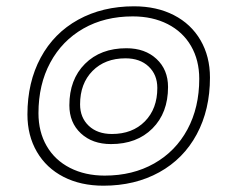

<svg xmlns="http://www.w3.org/2000/svg" viewBox="-20 -581 744 609"><path d="M67 -218Q67 -320 109 -398Q151 -476 228 -518.5Q305 -561 405 -561Q477 -561 531.5 -533Q586 -505 616 -453.5Q646 -402 646 -335Q646 -233 604 -155Q562 -77 485 -34.5Q408 8 308 8Q236 8 181.5 -20Q127 -48 97 -99.5Q67 -151 67 -218ZM612 -331Q612 -390 586 -435Q560 -480 512 -504.5Q464 -529 401 -529Q312 -529 244.5 -490.5Q177 -452 139.5 -382.5Q102 -313 102 -222Q102 -163 128 -118Q154 -73 202 -48.5Q250 -24 312 -24Q401 -24 469 -62.5Q537 -101 574.5 -170.5Q612 -240 612 -331ZM200 -247Q200 -329 249.5 -378.5Q299 -428 381 -428Q440 -428 476.5 -394Q513 -360 513 -305Q513 -223 463.5 -173.5Q414 -124 332 -124Q273 -124 236.5 -158Q200 -192 200 -247ZM479 -302Q479 -344 451.5 -370Q424 -396 378 -396Q313 -396 273.5 -356Q234 -316 234 -250Q234 -208 261.5 -182Q289 -156 335 -156Q400 -156 439.5 -196Q479 -236 479 -302Z"/></svg>

Font: Bai Jamjuree ExtraLight
Style: Italic
Weight: 275
Italic angle: -10°
Version: Version 1.000; ttfautohint (v1.6)